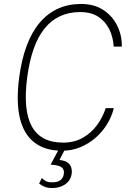

<svg xmlns="http://www.w3.org/2000/svg" viewBox="-20 -753 666 972"><path d="M244 199Q223 199 207 193Q191 187 178 176L192 148Q200.5 157.5 211.8 163.8Q223 170 244 170Q272.5 170 286.2 159Q300 148 303 128Q307 104.5 291.2 93.5Q275.5 82.5 241 81Q237.5 81 237 79.8Q236.5 78.5 238 77L282 -5H313L281 57Q308.5 59.5 322.5 70Q336.5 80.5 340.8 95.5Q345 110.5 343 126Q339.5 150.5 325 166.8Q310.5 183 289.2 191Q268 199 244 199ZM294.5 10Q208 10 154 -31.8Q100 -73.5 80.5 -155.8Q61 -238 77 -360Q89 -451.5 115 -521.2Q141 -591 180.8 -638Q220.5 -685 273.2 -709Q326 -733 391 -733Q457 -733 503.5 -702.2Q550 -671.5 574 -622Q598 -572.5 596.5 -517H555.5Q553 -564 533.8 -603.8Q514.5 -643.5 478 -667.8Q441.5 -692 385.5 -692Q329.5 -692 284.5 -671.2Q239.5 -650.5 206 -609.2Q172.5 -568 150.5 -505.8Q128.5 -443.5 117.5 -360Q96 -193.5 141.5 -112.2Q187 -31 299.5 -31Q355.5 -31 398.2 -55Q441 -79 470.5 -118.8Q500 -158.5 515 -205.5H556Q546.5 -164.5 523 -125.8Q499.5 -87 465 -56.5Q430.5 -26 387.2 -8Q344 10 294.5 10Z"/></svg>

Font: Public Sans Thin Thin
Style: Italic
Weight: 250
Italic angle: -8°
Version: Version 2.001